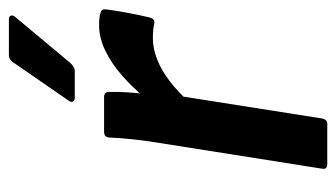

<svg xmlns="http://www.w3.org/2000/svg" viewBox="-179 -562 741 423"><g transform="rotate(-90 191.5 -350.5)"><path d="M41.4 0Q29.3 0 31.3 -11.1L87.9 -369Q92.9 -399.1 95.9 -426.8Q99 -454.5 100 -479.9Q100.7 -491.7 112.4 -491.7H189.4Q200.2 -491.7 200.5 -481.1Q200.9 -462.6 199.6 -439.9Q198.3 -417.2 195 -397.2L195.2 -349L141.9 -11.1Q139.5 0 130.1 0ZM178 -303.7 187 -401.2Q210.3 -428.9 236.5 -452Q262.7 -475.1 291.2 -488.9Q319.8 -502.7 348 -502.7Q366.4 -502.7 375.4 -499.3Q380.5 -497.6 381.8 -494.5Q383.1 -491.5 382.1 -485.8Q379.4 -464.2 374.6 -438.9Q369.9 -413.6 364.2 -390.3Q360.8 -378.9 350.7 -381.2Q344.1 -382.8 336.6 -383.5Q329.1 -384.2 318.1 -384.2Q295.7 -384.2 271.6 -374.6Q247.5 -365 223.8 -346.8Q200 -328.6 178 -303.7ZM186.8 -556.3Q181.3 -556.3 179.3 -560.5Q177.3 -564.7 181.3 -569.8L264.1 -689.7Q270.9 -701.4 282.3 -701.4H360.7Q366.8 -701.4 368.5 -697Q370.2 -692.7 365.5 -687.3L265.4 -567.4Q256.2 -556.3 245.4 -556.3Z"/></g></svg>

Font: Sofia Sans Semi Condensed
Style: Italic
Weight: 400
Italic angle: -9°
Designer: Botio Nikoltchev, Ani Petrova
Foundry: lettersoup
Version: Version 4.101